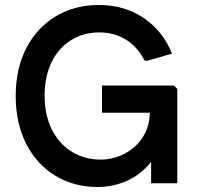

<svg xmlns="http://www.w3.org/2000/svg" viewBox="-20 -735 794 770"><path d="M372 15Q276 15 201.5 -30.5Q127 -76 85 -158.5Q43 -241 43 -350Q43 -460 85.5 -542Q128 -624 203.5 -669.5Q279 -715 377 -715Q479 -715 556 -663Q633 -611 670 -520L570 -491L559 -493Q532 -547 485 -576Q438 -605 378 -605Q315 -605 265 -574Q215 -543 187 -486Q159 -429 159 -351Q159 -273 188 -215.5Q217 -158 268 -126.5Q319 -95 384 -95Q434 -95 479.5 -118.5Q525 -142 553 -185.5Q581 -229 581 -287V-306L621 -283H389V-392H677L691 -378V0H586V-150H625Q599 -94 559.5 -57Q520 -20 471.5 -2.5Q423 15 372 15Z"/></svg>

Font: Fustat
Style: Bold
Weight: 700
Designer: Mohamed Gaber, Khaled Hosny, Laura Garcia Mut
Foundry: Kief Type Foundry, Alif Type Foundry, Hard Type Foundry
Version: Version 1.007